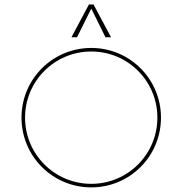

<svg xmlns="http://www.w3.org/2000/svg" viewBox="-20 -813 799 841"><path d="M293 -649.9H317.4L379.9 -775.4L441.9 -649.9H466.3L389.6 -793.5H369.6ZM379.9 7.8C548.8 7.8 685.1 -128.4 685.1 -297.9C685.1 -466.8 548.8 -603 379.9 -603C210.4 -603 74.2 -466.8 74.2 -297.9C74.2 -128.4 210.4 7.8 379.9 7.8ZM379.9 -7.8C219.2 -7.8 89.8 -137.2 89.8 -297.9C89.8 -458 219.2 -587.4 379.9 -587.4C540 -587.4 669.4 -458 669.4 -297.9C669.4 -137.2 540 -7.8 379.9 -7.8Z"/></svg>

Font: Now Thin
Style: Regular
Weight: 100
Designer: Alfredo Marco Pradil
Foundry: Alfredo Marco Pradil
Version: Version 1.200;hotconv 1.0.109;makeotfexe 2.5.65596